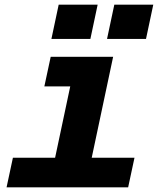

<svg xmlns="http://www.w3.org/2000/svg" viewBox="-20 -798 690 818"><path d="M188 0 306 -556H462L344 0ZM8 0 35 -126H553L526 0ZM169 -430 196 -556H384L357 -430ZM436 -632 467 -778H633L602 -632ZM199 -632 230 -778H396L365 -632Z"/></svg>

Font: Azeret Mono Thin
Style: Bold Italic
Weight: 700
Italic angle: -12°
Version: Version 1.002